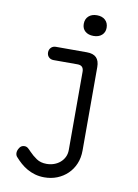

<svg xmlns="http://www.w3.org/2000/svg" viewBox="-104 -822 809 1125"><g transform="rotate(10 300.0 -259.5)"><path d="M354 -413Q354 -432 345 -441.5Q336 -451 317 -451H175Q157 -451 146 -462Q135 -473 135 -490Q135 -507 146 -518.5Q157 -530 175 -530H359Q397 -530 415.5 -511.5Q434 -493 434 -455V41Q434 85 419 120.5Q404 156 377.5 181.5Q351 207 316 221Q281 235 240 235Q210 235 184 227.5Q158 220 136.5 207.5Q115 195 97.5 179.5Q80 164 65 147Q59 141 57 134.5Q55 128 55 122Q55 107 65.5 91Q76 75 95 75Q107 75 116 82.5Q125 90 135 101Q155 122 179.5 138.5Q204 155 239 155Q262 155 282.5 148Q303 141 319 127.5Q335 114 344.5 95Q354 76 354 52ZM380 -631Q349 -631 330.5 -647Q312 -663 312 -691Q312 -720 330.5 -737Q349 -754 380 -754Q411 -754 429.5 -737Q448 -720 448 -691Q448 -664 429.5 -647.5Q411 -631 380 -631Z"/></g></svg>

Font: Maple Mono Normal NL Light
Style: Regular
Weight: 300
Monospace: yes
Designer: subframe7536
Version: Version 7.000